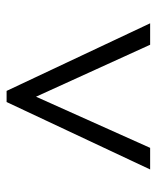

<svg xmlns="http://www.w3.org/2000/svg" viewBox="35 -790 488 599"><g transform="rotate(-90 279.5 -490.0)"><path d="M261.2 -713.9H295.9L506.8 -266.1H439.9L277.8 -622.1L118.2 -266.1H50.8Z"/></g></svg>

Font: Droid Serif
Style: Regular
Weight: 400
Designer: Monotype Design team
Foundry: Monotype Imaging Inc.
Version: Version 1.03